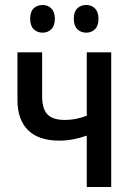

<svg xmlns="http://www.w3.org/2000/svg" viewBox="-20 -750 535 770"><path d="M328 0V-206Q302 -197 274.5 -191.5Q247 -186 218 -186Q135 -186 92.5 -228Q50 -270 50 -349V-540H149V-364Q149 -313 170.5 -291Q192 -269 240 -269Q262 -269 283.5 -273Q305 -277 328 -286V-540H426V0ZM101 -675Q101 -703 115 -716.5Q129 -730 151 -730Q172 -730 186 -716Q200 -702 200 -675Q200 -647 186 -633Q172 -619 151 -619Q129 -619 115 -633Q101 -647 101 -675ZM276 -675Q276 -703 290 -716.5Q304 -730 326 -730Q347 -730 361 -716Q375 -702 375 -675Q375 -647 361 -633Q347 -619 326 -619Q304 -619 290 -633Q276 -647 276 -675Z"/></svg>

Font: Noto Sans Condensed Medium
Style: Regular
Weight: 500
Width: 3
Designer: Monotype Design Team
Foundry: Monotype Imaging Inc.
Version: Version 2.013; ttfautohint (v1.8.4.7-5d5b)